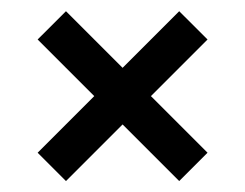

<svg xmlns="http://www.w3.org/2000/svg" viewBox="-20 -477 448 351"><path d="M100.6 -146 48.8 -197.8 152.3 -301.3 48.8 -404.8 100.6 -456.5 204.1 -353 307.6 -456.5 359.4 -404.8 255.9 -301.3 359.4 -197.8 307.6 -146 204.1 -249.5Z"/></svg>

Font: Eligible
Style: Regular
Weight: 500
Version: Version 1.1